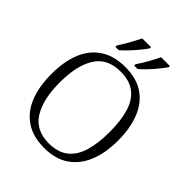

<svg xmlns="http://www.w3.org/2000/svg" viewBox="-256 -1076 1230 1230"><g transform="rotate(45 359.5 -460.5)"><path d="M359 10Q258 10 190.5 -35Q123 -80 90 -162.5Q57 -245 57 -359Q57 -473 90.5 -554.5Q124 -636 192 -680.5Q260 -725 360 -725Q462 -725 528 -680.5Q594 -636 627.5 -553.5Q661 -471 661 -358Q661 -247 627.5 -164.5Q594 -82 527 -36Q460 10 359 10ZM359 -32Q441 -32 490.5 -71Q540 -110 562 -183Q584 -256 584 -358Q584 -461 562.5 -533.5Q541 -606 491.5 -644.5Q442 -683 360 -683Q241 -683 187 -597.5Q133 -512 133 -358Q133 -205 187 -118.5Q241 -32 359 -32ZM394 -784Q416 -815 439 -856Q462 -897 478 -931H558V-921Q547 -904 523.5 -875Q500 -846 473.5 -817.5Q447 -789 424 -771H394ZM224 -784Q245 -815 268 -856Q291 -897 307 -931H387V-921Q377 -904 353 -875Q329 -846 302.5 -817.5Q276 -789 254 -771H224Z"/></g></svg>

Font: Noto Rashi Hebrew Light
Style: Regular
Weight: 300
Version: Version 1.006